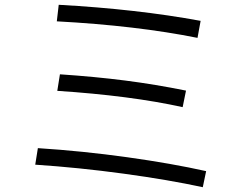

<svg xmlns="http://www.w3.org/2000/svg" viewBox="-20 -778 1040 801"><path d="M225 -758Q551 -740 817 -691L804 -620Q550 -671 217 -689ZM230 -468Q378 -458 502.5 -442Q627 -426 756 -400L742 -331Q524 -379 219 -399ZM138 -160Q325 -148 511 -122Q697 -96 840 -64L826 3Q683 -28 495.5 -53.5Q308 -79 127 -91Z"/></svg>

Font: IBM Plex Sans JP
Style: Regular
Weight: 400
Designer: Mike Abbink; Paul van der Laan; Pieter van Rosmalen; Wujin Sim; Yejin Wi; Jinhee Kim; Boomi Park; Yona Kim; Kichan Ma
Foundry: Sandoll Inc.
Version: Version 1.000